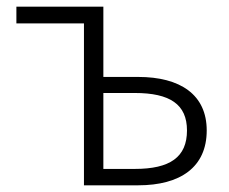

<svg xmlns="http://www.w3.org/2000/svg" viewBox="-20 -554 686 574"><path d="M231 0H393C519 0 598 -54 598 -164C598 -271 519 -324 393 -324H289V-534H29V-484H231ZM289 -49V-276H383C488 -276 539 -242 539 -164C539 -84 488 -49 383 -49Z"/></svg>

Font: Noto Sans KR Light
Style: Regular
Weight: 300
Designer: Ryoko NISHIZUKA 西塚涼子 (kana, bopomofo & ideographs); Paul D. Hunt (Latin, Greek & Cyrillic); Sandoll Communications 산돌커뮤니
Foundry: Adobe
Version: Version 2.004;hotconv 1.0.118;makeotfexe 2.5.65603